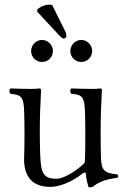

<svg xmlns="http://www.w3.org/2000/svg" viewBox="-20 -795 547 827"><path d="M197 10C234 10 289 -10 336 -48C341 -52 350 -54 350 -47C350 -25 361 10 361 10C368 13 372 12 379 10C400 -7 427 -22 485 -29C491 -35 491 -38 485 -44C424 -49 417 -67 415 -114C413 -164 413 -270 415 -320C416 -349 419 -408 419 -408C419 -411 417 -414 412 -414C407 -413 392 -412 378 -412C347 -412 322 -413 287 -414C281 -408 281 -397 287 -391C334 -388 344 -377 346 -314C348 -264 348 -158 346 -108C345 -90 344 -93 331 -81C296 -50 249 -25 225 -25C166 -25 156 -48 153 -133C151 -183 151 -270 153 -320C154 -349 157 -408 157 -408C157 -411 154 -414 149 -414C144 -413 130 -412 116 -412C85 -412 60 -413 25 -414C19 -408 19 -397 25 -391C71 -387 82 -378 84 -316C86 -266 86 -170 84 -120C81 -54 103 10 197 10ZM205 -773C202 -774 197 -775 193 -775C166 -775 148 -760 141 -755L140 -745L231 -647C244 -633 249 -629 254 -629C260 -629 266 -634 266 -638C266 -645 265 -651 261 -660ZM114 -575C114 -549 135 -528 161 -528C187 -528 208 -549 208 -575C208 -601 187 -623 161 -623C135 -623 114 -601 114 -575ZM283 -575C283 -549 304 -528 330 -528C356 -528 377 -549 377 -575C377 -601 356 -623 330 -623C304 -623 283 -601 283 -575Z"/></svg>

Font: Libertinus Serif Display
Style: Regular
Weight: 400
Designer: Philipp H. Poll, Khaled Hosny
Foundry: Caleb Maclennan
Version: Version 7.050;RELEASE